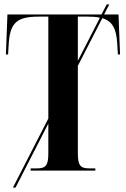

<svg xmlns="http://www.w3.org/2000/svg" viewBox="-20 -780 576 878"><path d="M39 78H51L201 -215V-81C201 -25 191 -10 149 -10H120V0H416V-10H388C346 -10 336 -25 336 -81V-479L448 -697C494 -683 512 -649 516 -581L519 -531H529L522 -714H456L480 -760H468L444 -714H14L7 -531H17L20 -581C26 -675 57 -704 156 -704H201V-238ZM336 -704H380C402 -704 421 -703 437 -699L336 -502Z"/></svg>

Font: Noto Serif Display ExtraCondensed
Style: Bold
Weight: 700
Width: 2
Designer: Monotype Design Team
Foundry: Monotype Imaging Inc.
Version: Version 2.009